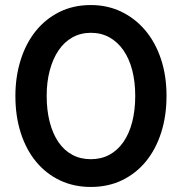

<svg xmlns="http://www.w3.org/2000/svg" viewBox="-20 -731 720 761"><path d="M340 10Q273 10 218 -16Q163 -42 123.5 -89.5Q84 -137 62.5 -203.5Q41 -270 41 -351Q41 -426 61.5 -492Q82 -558 120.5 -606.5Q159 -655 214.5 -683Q270 -711 340 -711Q406 -711 461 -684.5Q516 -658 556 -610.5Q596 -563 618 -497Q640 -431 640 -351Q640 -272 619 -206Q598 -140 559 -92Q520 -44 464.5 -17Q409 10 340 10ZM340 -100Q381 -100 413.5 -117.5Q446 -135 469 -168Q492 -201 504 -247.5Q516 -294 516 -351Q516 -407 504 -453Q492 -499 469 -532Q446 -565 413.5 -583Q381 -601 340 -601Q300 -601 267.5 -583Q235 -565 212.5 -532Q190 -499 177.5 -453Q165 -407 165 -351Q165 -294 177 -247.5Q189 -201 211.5 -168Q234 -135 266.5 -117.5Q299 -100 340 -100Z"/></svg>

Font: Rosa Sans SemiBold
Style: Regular
Weight: 600
Designer: Pentagram / MCKL
Foundry: Pentagram / MCKL
Version: Version 1.005;September 16, 2019;FontCreator 11.5.0.2425 64-